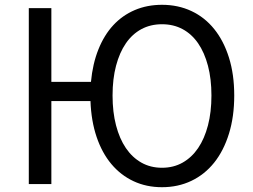

<svg xmlns="http://www.w3.org/2000/svg" viewBox="-20 -767 1054 800"><path d="M100 0V-733H194V-426H359Q366 -501 390 -561Q414 -621 452 -662Q490 -703 541.5 -725Q593 -747 655 -747Q722 -747 777.5 -721Q833 -695 872.5 -646Q912 -597 934 -527Q956 -457 956 -369Q956 -281 934 -210Q912 -139 872.5 -89.5Q833 -40 777.5 -13.5Q722 13 655 13Q590 13 536.5 -12Q483 -37 444 -83.5Q405 -130 382.5 -196.5Q360 -263 357 -346H194V0ZM449 -369Q449 -300 463.5 -244.5Q478 -189 504.5 -150Q531 -111 569 -89.5Q607 -68 655 -68Q703 -68 741 -89.5Q779 -111 805.5 -150Q832 -189 846.5 -244.5Q861 -300 861 -369Q861 -438 846.5 -493Q832 -548 805.5 -586.5Q779 -625 741 -645.5Q703 -666 655 -666Q607 -666 569 -645.5Q531 -625 504.5 -586.5Q478 -548 463.5 -493Q449 -438 449 -369Z"/></svg>

Font: Kinto Sans
Style: Regular
Weight: 400
Designer: Authors: Ryoko NISHIZUKA  (kana & ideographs); Paul D. Hunt (Latin, Greek & Cyrillic); Wenlong ZHANG  (bopomofo); Sandol
Foundry: Adobe Systems Incorporated, ookami Inc.
Version: Version 0.001